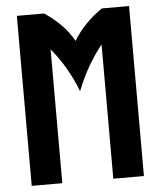

<svg xmlns="http://www.w3.org/2000/svg" viewBox="-52 -778 691 824"><g transform="rotate(-5 293.0 -366.0)"><path d="M51.3 0V-732.4H168.5Q251.5 -677.7 293 -603.5Q338.9 -678.7 417.5 -732.4H534.7V0H402.8V-578.1Q336.4 -496.1 293.5 -386.7Q252.9 -492.7 183.1 -576.7V0Z"/></g></svg>

Font: Consola Mono
Style: Bold
Weight: 700
Monospace: yes
Designer: Wojciech Kalinowski "wmk69" (wmk69@o2.pl)
Foundry: Wojciech Kalinowski "wmk69" (wmk69@o2.pl)
Version: Version 2.1.0